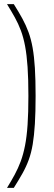

<svg xmlns="http://www.w3.org/2000/svg" viewBox="-20 -763 263 933"><path d="M14 150Q35 116 51.5 85.5Q68 55 80.5 21.5Q93 -12 101.5 -55Q110 -98 114 -156.5Q118 -215 118 -297Q118 -379 114 -437.5Q110 -496 102 -538.5Q94 -581 81.5 -614.5Q69 -648 52 -678.5Q35 -709 14 -743H47Q71 -705 88.5 -673Q106 -641 118.5 -607Q131 -573 138.5 -531Q146 -489 149.5 -432.5Q153 -376 153 -297Q153 -218 149.5 -161Q146 -104 139 -62Q132 -20 119.5 14Q107 48 89 80Q71 112 47 150Z"/></svg>

Font: Saira Thin Condensed
Style: Regular
Weight: 100
Width: 3
Version: Version 1.101